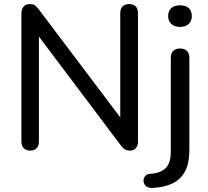

<svg xmlns="http://www.w3.org/2000/svg" viewBox="-20 -732 1022 942"><path d="M128 7Q108 7 96.5 -5Q85 -17 85 -38V-665Q85 -688 96 -700Q107 -712 125 -712Q142 -712 151 -706Q160 -700 171 -685L595 -123H570V-667Q570 -689 581.5 -700.5Q593 -712 614 -712Q635 -712 646 -700.5Q657 -689 657 -667V-38Q657 -17 646.5 -5Q636 7 619 7Q603 7 592.5 0.5Q582 -6 571 -21L148 -583H171V-38Q171 -17 160 -5Q149 7 128 7ZM729 190Q713 191 702 185Q691 179 687 168.5Q683 158 685 147.5Q687 137 694.5 129.5Q702 122 715 121Q768 118 793 92.5Q818 67 818 13V-448Q818 -471 830 -482.5Q842 -494 864 -494Q885 -494 897 -482.5Q909 -471 909 -448V6Q909 68 888.5 107.5Q868 147 828 167Q788 187 729 190ZM863 -600Q836 -600 820.5 -614.5Q805 -629 805 -653Q805 -679 820.5 -692.5Q836 -706 863 -706Q891 -706 906 -692.5Q921 -679 921 -653Q921 -629 906 -614.5Q891 -600 863 -600Z"/></svg>

Font: Nunito Medium
Style: Regular
Weight: 500
Designer: Vernon Adams
Foundry: Vernon Adams
Version: Version 3.602